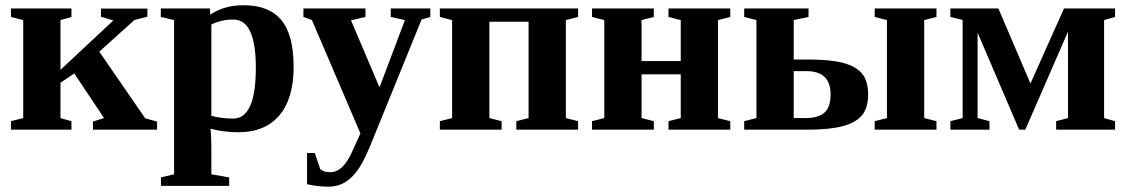

<svg xmlns="http://www.w3.org/2000/svg" viewBox="-20 -491 4273 727"><path d="M209 -226.6 409.2 -413.6 362.3 -427.7V-458.5H538.1V-427.7L489.3 -415.5L356 -295.4L529.8 -43L574.7 -30.8V0H332V-30.8L374 -43.9L261.2 -212.9L209 -177.7V-43.9L250.5 -32.2V0H21.5V-32.2L67.9 -43.9V-415L21.5 -426.8V-459H250.5V-426.8L209 -415Z M775.9 -435.5Q828.1 -471.2 902.8 -471.2Q998.5 -471.2 1045.2 -415Q1091.8 -358.9 1091.8 -237.8Q1091.8 -117.7 1037.6 -54Q983.4 9.8 881.8 9.8Q830.1 9.8 777.3 -3.4Q780.3 28.8 780.3 68.8V168.9L847.7 180.7V212.9H589.4V180.7L639.2 168.9V-415L588.9 -426.8V-459H774.9ZM948.7 -234.4Q948.7 -417 863.8 -417Q818.4 -417 780.3 -398.4V-52.2Q819.8 -42 862.8 -42Q948.7 -42 948.7 -234.4Z M1344.7 14.2 1161.1 -415 1128.9 -426.8V-459H1363.8V-426.8L1309.1 -414.1L1417 -160.2L1513.2 -415L1459.5 -426.8V-459H1609.4V-426.8L1576.2 -417L1395 28.8Q1363.8 108.4 1340.3 144.3Q1316.9 180.2 1288.3 198Q1259.8 215.8 1223.1 215.8Q1183.6 215.8 1142.6 206.5V88.4H1171.9L1192.9 149.9Q1207 161.1 1229 161.1Q1247.6 161.1 1261.7 152.3Q1275.9 143.6 1288.3 127Q1300.8 110.4 1312 86.2Q1323.2 62 1344.7 14.2Z M1981.4 -408.7H1833V-43.9L1879.4 -32.2V0H1645.5V-32.2L1691.9 -43.9V-415L1645.5 -426.8V-459H2168.9V-426.8L2122.6 -415V-43.9L2168.9 -32.2V0H1935.1V-32.2L1981.4 -43.9Z M2557.6 -209.5H2409.2V-43.9L2455.6 -32.2V0H2221.7V-32.2L2268.1 -43.9V-415L2221.7 -426.8V-459H2455.6V-426.8L2409.2 -415V-259.8H2557.6V-415L2511.2 -426.8V-459H2745.1V-426.8L2698.7 -415V-43.9L2745.1 -32.2V0H2511.2V-32.2L2557.6 -43.9Z M3125 -133.3Q3125 -221.7 3033.7 -221.7H2985.4V-43.9H3029.8Q3078.1 -43.9 3101.6 -64.5Q3125 -85 3125 -133.3ZM2985.4 -415V-265.6H3042Q3124.5 -265.6 3173.1 -252.7Q3221.7 -239.7 3244.4 -211.9Q3267.1 -184.1 3267.1 -132.8Q3267.1 -82.5 3243.7 -54.4Q3220.2 -26.4 3170.7 -13.2Q3121.1 0 3038.6 0H2797.9V-32.2L2844.2 -43.9V-415L2797.9 -426.8V-459H3041.5V-426.8ZM3338.4 -415 3292 -426.8V-459H3525.9V-426.8L3479.5 -415V-43.9L3525.9 -32.2V0H3292V-32.2L3338.4 -43.9Z M3862.3 0H3838.9L3681.6 -367.2V-43.9L3726.6 -32.2V0H3578.6V-32.2L3625 -43.9V-415.5L3578.6 -426.8V-459H3760.3L3881.8 -174.8L4008.8 -459H4202.1V-426.8L4160.6 -415V-43.9L4202.1 -32.2V0H3979V-32.2L4023.9 -43.9V-371.1Z"/></svg>

Font: Liberation Serif
Style: Bold
Weight: 700
Designer: Steve Matteson
Foundry: Ascender Corporation
Version: Version 2.1.5